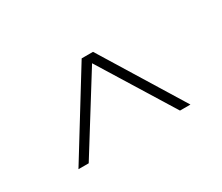

<svg xmlns="http://www.w3.org/2000/svg" viewBox="-56 -817 530 459"><g transform="rotate(-30 209.0 -587.0)"><path d="M54.7 -474.6 193.8 -700.2H225.1L363.8 -474.6H335L209.5 -677.7L83 -474.6Z"/></g></svg>

Font: Imbue
Style: Regular
Weight: 400
Designer: Tyler Finck
Foundry: Etcetera Type Company
Version: Version 0.910